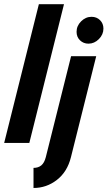

<svg xmlns="http://www.w3.org/2000/svg" viewBox="-25 -687 517 923"><path d="M-4.9 0 161.8 -666.7H282.6L116 0ZM136.1 216.7V120.1Q159 120.1 173.6 108Q188.2 95.8 195.1 68.8L316.7 -416.7H437.5L316 68.8Q298.6 138.9 248.6 177.8Q198.6 216.7 136.1 216.7ZM400.2 -477.1Q376.4 -477.1 359.7 -493.1Q343.1 -509 343.1 -534Q343.1 -562.6 364.9 -584.4Q386.8 -606.2 415 -606.2Q439.6 -606.2 455.9 -590.1Q472.2 -573.9 472.2 -549.6Q472.2 -520.8 450.3 -499Q428.5 -477.1 400.2 -477.1Z"/></svg>

Font: Afacad
Style: Italic
Weight: 400
Italic angle: -14°
Designer: Kristian Moeller
Foundry: Dicotype
Version: Version 1.000